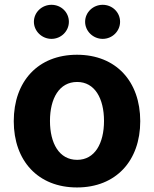

<svg xmlns="http://www.w3.org/2000/svg" viewBox="-20 -785 654 815"><path d="M38.4 -270.6C38.4 -102.6 141.3 10.7 306.8 10.7C472.3 10.7 575.3 -102.6 575.3 -270.6C575.3 -439.6 472.3 -552.6 306.8 -552.6C141.3 -552.6 38.4 -439.6 38.4 -270.6ZM192.1 -271.7C192.1 -366.8 231.2 -437.1 307.5 -437.1C382.5 -437.1 421.5 -366.8 421.5 -271.7C421.5 -176.5 382.5 -106.5 307.5 -106.5C231.2 -106.5 192.1 -176.5 192.1 -271.7ZM341.3 -692.5C341.3 -653.1 375 -620 415.8 -620C457 -620 489.7 -653.1 489.7 -692.5C489.7 -732.6 457 -764.6 415.8 -764.6C375 -764.6 341.3 -732.6 341.3 -692.5ZM123.9 -692.5C123.9 -653.1 157.7 -620 198.5 -620C239.7 -620 272.4 -653.1 272.4 -692.5C272.4 -732.6 239.7 -764.6 198.5 -764.6C157.7 -764.6 123.9 -732.6 123.9 -692.5Z"/></svg>

Font: Inter-Hewn
Style: Bold
Weight: 700
Designer: Rasmus Andersson
Foundry: rsms
Version: Version 3.012;git-f93a4a705